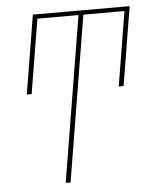

<svg xmlns="http://www.w3.org/2000/svg" viewBox="-53 -566 705 828"><g transform="rotate(-5 300.0 -152.5)"><path d="M198 215 316 -501H138L85 -179H64L120 -520H539L483 -179H462L515 -501H337L219 215Z"/></g></svg>

Font: Iosevka SS04 Thin Extended
Style: Italic
Weight: 100
Width: 7
Italic angle: -9°
Monospace: yes
Designer: Belleve Invis
Foundry: Belleve Invis
Version: Version 19.0.0; ttfautohint (v1.8.4)